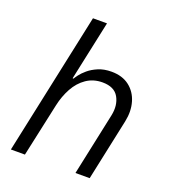

<svg xmlns="http://www.w3.org/2000/svg" viewBox="-138 -862 856 964"><g transform="rotate(20 290.0 -380.0)"><path d="M31 0 193 -760H268L200 -442H205Q208 -448 219.5 -463.5Q231 -479 251.5 -496.5Q272 -514 302.5 -527Q333 -540 373 -540Q431 -540 468.5 -511Q506 -482 520 -434Q534 -386 522 -329L452 0H376L447 -334Q459 -391 435.5 -432.5Q412 -474 349 -474Q300 -474 263 -448.5Q226 -423 202.5 -380Q179 -337 168 -286L106 0Z"/></g></svg>

Font: Be Vietnam Pro Light
Style: Italic
Weight: 300
Italic angle: -12°
Designer: Lam Bao, Tony Le, Vietanh Nguyen
Foundry: Yellow Type Foundry
Version: Version 1.002; ttfautohint (v1.8.3)